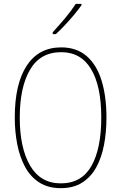

<svg xmlns="http://www.w3.org/2000/svg" viewBox="-20 -971 632 1001"><path d="M535 -358Q535 -283 522.5 -216.5Q510 -150 482 -99Q454 -48 408.5 -19Q363 10 297 10Q231 10 185 -19.5Q139 -49 111 -100.5Q83 -152 70 -218.5Q57 -285 57 -358Q57 -534 119.5 -629Q182 -724 299 -724Q380 -724 432.5 -678Q485 -632 510 -549.5Q535 -467 535 -358ZM83 -358Q83 -200 137 -107.5Q191 -15 297 -15Q405 -15 456.5 -105.5Q508 -196 508 -358Q508 -522 455 -610.5Q402 -699 299 -699Q190 -699 136.5 -607.5Q83 -516 83 -358ZM405 -944Q388 -920 365 -892.5Q342 -865 317.5 -839Q293 -813 271 -793H255V-803Q289 -840 320 -877Q351 -914 375 -951H405Z"/></svg>

Font: Noto Sans Bengali Condensed Thin
Style: Regular
Weight: 100
Width: 3
Designer: Joana Ranito - Universal Thirst; Jelle Bosma - Monotype Design Team
Foundry: Universal Thirst ehf.
Version: Version 3.000; ttfautohint (v1.8.4.7-5d5b)